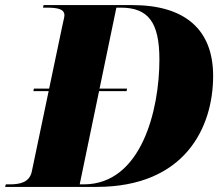

<svg xmlns="http://www.w3.org/2000/svg" viewBox="-56 -734 876 754"><path d="M-36 0H323C671 0 781 -234 781 -436C781 -619 669 -714 464 -714H115L113 -704H126C172 -704 197 -698 197 -674C197 -666 192 -650 188 -629L137 -386H77L75 -376H135L69 -61C60 -17 21 -10 -18 -10H-33ZM273 -10H257L333 -376H441L443 -386H335L401 -704H418C526 -704 570 -647 570 -500C570 -302 499 -10 273 -10Z"/></svg>

Font: Noto Serif Display Black
Style: Italic
Weight: 900
Italic angle: -12°
Designer: Monotype Design Team
Foundry: Monotype Imaging Inc.
Version: Version 2.009